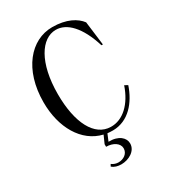

<svg xmlns="http://www.w3.org/2000/svg" viewBox="-220 -832 1048 1166"><g transform="rotate(-30 304.5 -249.0)"><path d="M333 -715C183 -715 60 -574 60 -345C60 -169 141 -26 278 6L254 60V78C303 78 342 104 342 139C342 176 308 198 273 198C257 198 240 193 226 182L218 196C234 211 258 217 282 217C334 217 391 186 391 133C391 94 354 57 282 59L302 11C315 12 328 13 341 13C451 12 523 -76 558 -179L536 -191C498 -79 425 -10 340 -12C228 -14 160 -142 160 -345C160 -565 243 -690 344 -690C420 -690 492 -619 538 -470H548L527 -637C496 -679 433 -715 333 -715Z"/></g></svg>

Font: Sprat Condesed
Style: Regular
Weight: 400
Width: 3
Designer: Ethan Nakache
Foundry: Collletttivo
Version: Version 2.000;Glyphs 3.2 (3217)